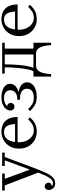

<svg xmlns="http://www.w3.org/2000/svg" viewBox="894 -1410 770 2609"><g transform="rotate(-90 1278.5 -105.0)"><path d="M238 30 64 -425H-6V-460H225V-425H160L155 -420L276 -90H281L403 -420L398 -425H328V-460H510V-425H450L291 0ZM95 260Q58 260 37.5 244Q17 228 9 207.5Q1 187 1 173Q1 149 15.5 133.5Q30 118 51 118Q72 118 86.5 132.5Q101 147 101 168Q101 189 86 201.5Q71 214 51 214Q40 214 30 208.5Q20 203 14 194Q8 185 8 173H38Q38 183 42.5 196.5Q47 210 59.5 220Q72 230 95 230Q127 230 152 201Q177 172 198 126Q219 80 238 30L291 0Q271 49 252 95.5Q233 142 211.5 179Q190 216 161.5 238Q133 260 95 260Z M794 10Q733 10 680.5 -19Q628 -48 596 -102Q564 -156 564 -230Q564 -304 596 -358Q628 -412 680.5 -441Q733 -470 794 -470Q856 -470 900.5 -446Q945 -422 969.5 -373Q994 -324 994 -250H644V-285H898Q894 -357 869.5 -396Q845 -435 789 -435Q740 -435 709.5 -409Q679 -383 665 -336.5Q651 -290 651 -230Q651 -171 673 -126Q695 -81 731 -55.5Q767 -30 809 -30Q862 -30 898.5 -54Q935 -78 962 -107L989 -84Q968 -59 941.5 -37.5Q915 -16 879.5 -3Q844 10 794 10Z M1263 -470Q1299 -470 1331.5 -462.5Q1364 -455 1389.5 -440.5Q1415 -426 1430 -404Q1445 -382 1445 -352Q1445 -323 1425.5 -294Q1406 -265 1359 -246.5Q1312 -228 1227 -228V-254Q1273 -254 1301.5 -266.5Q1330 -279 1343.5 -300.5Q1357 -322 1357 -350Q1357 -388 1330 -411.5Q1303 -435 1247 -435Q1210 -435 1183 -422.5Q1156 -410 1136 -390Q1162 -392 1173.5 -377Q1185 -362 1185 -342Q1185 -322 1170.5 -307.5Q1156 -293 1134 -293Q1113 -293 1097.5 -308Q1082 -323 1082 -349Q1082 -377 1101.5 -404.5Q1121 -432 1161.5 -451Q1202 -470 1263 -470ZM1227 -246Q1315 -246 1367 -229.5Q1419 -213 1442 -185Q1465 -157 1465 -122Q1465 -91 1450 -66Q1435 -41 1408 -24.5Q1381 -8 1345 1Q1309 10 1268 10Q1221 10 1185 -3Q1149 -16 1122 -37.5Q1095 -59 1074 -84L1101 -107Q1133 -73 1168.5 -51.5Q1204 -30 1256 -30Q1314 -30 1346 -54Q1378 -78 1378 -123Q1378 -148 1365 -170Q1352 -192 1319.5 -205.5Q1287 -219 1227 -219Z M2003 -425H1928L1923 -420V-40L1928 -35H2003V205H1970Q1968 145 1955.5 98.5Q1943 52 1918.5 26Q1894 0 1853 0H1693Q1653 0 1628 26Q1603 52 1591 98.5Q1579 145 1576 205H1543V-35H1616Q1631 -65 1641 -115Q1651 -165 1657.5 -223Q1664 -281 1666.5 -333.5Q1669 -386 1669 -420L1664 -425H1583V-460H2003ZM1838 -35 1843 -40V-420L1838 -425H1714L1709 -420Q1709 -393 1707.5 -345Q1706 -297 1701.5 -240Q1697 -183 1687.5 -128.5Q1678 -74 1662 -35Z M2323 10Q2262 10 2209.5 -19Q2157 -48 2125 -102Q2093 -156 2093 -230Q2093 -304 2125 -358Q2157 -412 2209.5 -441Q2262 -470 2323 -470Q2385 -470 2429.5 -446Q2474 -422 2498.5 -373Q2523 -324 2523 -250H2173V-285H2427Q2423 -357 2398.5 -396Q2374 -435 2318 -435Q2269 -435 2238.5 -409Q2208 -383 2194 -336.5Q2180 -290 2180 -230Q2180 -171 2202 -126Q2224 -81 2260 -55.5Q2296 -30 2338 -30Q2391 -30 2427.5 -54Q2464 -78 2491 -107L2518 -84Q2497 -59 2470.5 -37.5Q2444 -16 2408.5 -3Q2373 10 2323 10Z"/></g></svg>

Font: Brygada 1918
Style: Regular
Weight: 400
Designer: Mateusz Machalski | Borys Kosmynka | Przemek Hoffer
Foundry: NIEPODLEGLA 2018
Version: Version 3.006